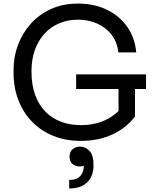

<svg xmlns="http://www.w3.org/2000/svg" viewBox="-20 -770 871 1074"><path d="M432 18Q347 18 278 -10Q209 -38 159.5 -89Q110 -140 83 -209.5Q56 -279 56 -361V-383Q56 -453 80.5 -518.5Q105 -584 151.5 -636.5Q198 -689 265 -719.5Q332 -750 416 -750Q507 -750 578 -715.5Q649 -681 692 -619.5Q735 -558 742 -477H642Q635 -538 602 -578.5Q569 -619 520.5 -639.5Q472 -660 416 -660Q359 -660 311 -639.5Q263 -619 228.5 -581Q194 -543 175 -490Q156 -437 156 -371Q156 -296 176.5 -239.5Q197 -183 234 -145.5Q271 -108 321.5 -89Q372 -70 432 -70Q517 -70 581.5 -104.5Q646 -139 679 -194L643 -75V-292H735V-118Q686 -54 609 -18Q532 18 432 18ZM406 -272V-354H797V-272ZM367 284V236H376Q411 236 430 213.5Q449 191 449 157V130L473 137Q466 146 454.5 153.5Q443 161 425 161Q403 161 386 147.5Q369 134 369 107Q369 78 387 64Q405 50 427 50Q459 50 481 74.5Q503 99 503 149V155Q503 216 467.5 250Q432 284 374 284Z"/></svg>

Font: SVN-Sora Variable
Style: Regular
Weight: 400
Designer: Jonathan Barnbrook, Julián Moncada
Foundry: Barnbrook Fonts
Version: Version 2.000 - Viet hoa boi STYLEno.1 Fonts